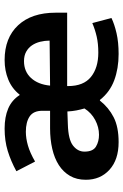

<svg xmlns="http://www.w3.org/2000/svg" viewBox="129 -653 534 832"><g transform="rotate(-90 396.0 -237.0)"><path d="M757 -213H439V-209Q439 -142 478.5 -110Q518 -78 584 -78Q623 -78 653.5 -85Q684 -92 712 -104L734 -21Q707 -8 668 1Q629 10 578 10Q515 10 464 -9Q413 -28 379 -71H376Q346 -33 304 -11.5Q262 10 196 10Q120 10 76.5 -29.5Q33 -69 33 -132Q33 -172 50 -201Q67 -230 96.5 -249Q126 -268 167 -277.5Q208 -287 256 -287H332V-320Q332 -359 307.5 -375.5Q283 -392 241 -392Q213 -392 181.5 -383Q150 -374 112 -352L70 -433Q114 -457 158 -470.5Q202 -484 255 -484Q305 -484 341.5 -468.5Q378 -453 400 -419H402Q428 -452 467 -468Q506 -484 552 -484Q648 -484 702.5 -425.5Q757 -367 757 -263ZM155 -138Q155 -101 177 -88Q199 -75 228 -75Q261 -75 292 -91.5Q323 -108 342 -138Q337 -155 333.5 -173Q330 -191 329 -212L273 -210Q207 -208 181 -187.5Q155 -167 155 -138ZM636 -289Q636 -310 631 -330Q626 -350 615.5 -365.5Q605 -381 588 -390.5Q571 -400 547 -400Q502 -400 474 -369.5Q446 -339 441 -287Z"/></g></svg>

Font: Mukta SemiBold
Style: Regular
Weight: 600
Designer: Girish Dalvi and Yashodeep Gholap
Foundry: Ek Type
Version: Version 2.538;PS 1.002;hotconv 16.6.51;makeotf.lib2.5.65220;